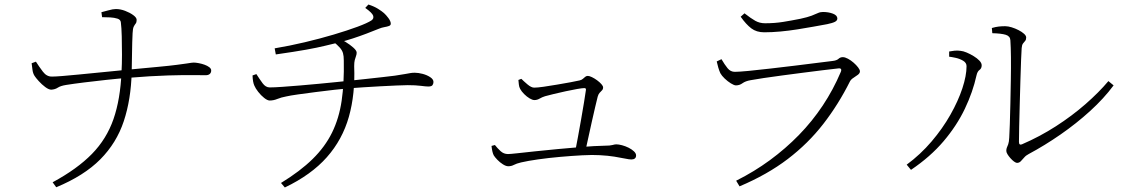

<svg xmlns="http://www.w3.org/2000/svg" viewBox="-20 -784 4980 850"><path d="M213 23Q322 -36 387 -102.5Q452 -169 482.5 -257Q513 -345 518 -466Q520 -500 520 -542Q520 -584 519 -623Q518 -662 515 -685Q514 -697 500 -701.5Q486 -706 467.5 -707Q449 -708 432 -708L429 -730Q438 -732 459 -738Q480 -744 493 -744Q513 -744 534 -736Q555 -728 570 -717Q585 -706 585 -696Q585 -685 580.5 -679.5Q576 -674 572 -666Q568 -658 567 -637Q565 -597 564.5 -549Q564 -501 563 -464Q560 -344 528 -247.5Q496 -151 424 -78.5Q352 -6 229 45ZM207 -387Q196 -387 180.5 -398.5Q165 -410 151.5 -425Q138 -440 133 -448Q126 -459 124 -473.5Q122 -488 120 -504L139 -511Q153 -489 170 -466.5Q187 -444 211 -445Q225 -445 256.5 -447.5Q288 -450 328 -454Q368 -458 409.5 -462Q451 -466 486 -469.5Q521 -473 541 -475Q626 -483 679.5 -488Q733 -493 763 -497Q793 -501 807 -503Q821 -505 826.5 -506Q832 -507 837 -507Q846 -507 859.5 -504.5Q873 -502 885.5 -497.5Q898 -493 906.5 -486.5Q915 -480 915 -472Q915 -462 908.5 -456.5Q902 -451 891 -451Q876 -451 835.5 -451.5Q795 -452 723.5 -450Q652 -448 542 -439Q503 -436 452 -430.5Q401 -425 352.5 -419Q304 -413 273 -408Q248 -404 236 -396Q224 -388 207 -387Z M1224 26Q1309 -26 1364 -80Q1419 -134 1450 -197Q1481 -260 1492.5 -338Q1504 -416 1502 -516Q1502 -536 1498.5 -548.5Q1495 -561 1484.5 -573Q1474 -585 1453 -602L1476 -616Q1491 -610 1510.5 -598Q1530 -586 1544.5 -573Q1559 -560 1559 -551Q1559 -543 1556 -535.5Q1553 -528 1550.5 -518Q1548 -508 1548 -491Q1553 -368 1524.5 -267Q1496 -166 1427 -88Q1358 -10 1241 46ZM1174 -339Q1164 -339 1149.5 -350.5Q1135 -362 1123 -377.5Q1111 -393 1106 -405Q1099 -420 1098 -450L1115 -456Q1129 -434 1142.5 -415.5Q1156 -397 1174 -397Q1194 -397 1229.5 -399.5Q1265 -402 1307 -405.5Q1349 -409 1391 -413Q1433 -417 1467.5 -420.5Q1502 -424 1521 -426Q1555 -430 1596 -434Q1637 -438 1673 -442.5Q1709 -447 1728 -449Q1760 -454 1774.5 -456.5Q1789 -459 1797 -460.5Q1805 -462 1816 -462Q1832 -462 1851 -457Q1870 -452 1884.5 -442.5Q1899 -433 1899 -421Q1899 -414 1895 -407.5Q1891 -401 1876 -401Q1866 -401 1843 -404Q1820 -407 1785 -407Q1769 -407 1736 -405.5Q1703 -404 1664 -402Q1625 -400 1588 -397.5Q1551 -395 1525 -393Q1500 -391 1460.5 -386.5Q1421 -382 1378 -376.5Q1335 -371 1299.5 -366Q1264 -361 1247 -357Q1225 -353 1208 -346Q1191 -339 1174 -339ZM1196 -570Q1262 -581 1329.5 -597Q1397 -613 1457.5 -631Q1518 -649 1562.5 -665.5Q1607 -682 1625 -694Q1636 -702 1632 -714.5Q1628 -727 1597 -749L1611 -764Q1636 -756 1653.5 -745Q1671 -734 1680 -726Q1689 -718 1699.5 -704Q1710 -690 1710 -679Q1710 -672 1702 -669Q1694 -666 1682 -664Q1670 -662 1658 -657Q1631 -646 1602 -635Q1573 -624 1542.5 -614Q1512 -604 1480 -596Q1450 -589 1417.5 -581Q1385 -573 1335 -564Q1285 -555 1201 -543Z M2526 -111Q2532 -141 2539 -179.5Q2546 -218 2553 -257.5Q2560 -297 2565.5 -331Q2571 -365 2574 -386Q2575 -394 2567 -394Q2558 -394 2535 -390Q2512 -386 2484.5 -380Q2457 -374 2432 -368Q2407 -362 2393 -358Q2380 -354 2369 -347.5Q2358 -341 2346 -341Q2337 -341 2324.5 -348.5Q2312 -356 2300.5 -367.5Q2289 -379 2283 -390Q2278 -399 2277 -410Q2276 -421 2275 -430L2288 -435Q2298 -425 2315 -410.5Q2332 -396 2345 -396Q2359 -396 2387 -400Q2415 -404 2447 -409.5Q2479 -415 2506.5 -420Q2534 -425 2546 -428Q2555 -430 2560.5 -435Q2566 -440 2571 -444Q2576 -448 2582 -448Q2589 -448 2600.5 -442.5Q2612 -437 2623.5 -428.5Q2635 -420 2642.5 -411.5Q2650 -403 2650 -397Q2650 -389 2645 -384Q2640 -379 2634.5 -373Q2629 -367 2626 -356Q2622 -340 2615 -310.5Q2608 -281 2600 -245Q2592 -209 2584.5 -174.5Q2577 -140 2571 -113ZM2230 -48Q2220 -48 2206.5 -56.5Q2193 -65 2182 -76.5Q2171 -88 2166 -96Q2159 -109 2156 -138L2171 -142Q2182 -128 2196 -115Q2210 -102 2229 -102Q2238 -102 2270 -105.5Q2302 -109 2348.5 -114Q2395 -119 2449 -124Q2503 -129 2557 -133.5Q2611 -138 2658 -139Q2681 -139 2691.5 -142Q2702 -145 2708 -145Q2719 -145 2734 -141Q2749 -137 2763 -130Q2777 -123 2786.5 -114Q2796 -105 2796 -96Q2796 -87 2790.5 -82.5Q2785 -78 2775 -78Q2766 -78 2747 -82Q2728 -86 2700 -90.5Q2672 -95 2635 -97Q2604 -99 2557.5 -96.5Q2511 -94 2460 -89.5Q2409 -85 2363 -78.5Q2317 -72 2287 -65Q2266 -60 2255 -54Q2244 -48 2230 -48Z M3239 16Q3319 -24 3388.5 -75Q3458 -126 3517 -186.5Q3576 -247 3622.5 -317Q3669 -387 3702 -465Q3710 -484 3690 -481Q3662 -478 3621.5 -473Q3581 -468 3534.5 -462Q3488 -456 3443 -450Q3398 -444 3361 -438.5Q3324 -433 3303 -429Q3280 -425 3267 -415.5Q3254 -406 3238 -406Q3230 -406 3215.5 -415Q3201 -424 3188 -436.5Q3175 -449 3169 -460Q3164 -471 3160 -484.5Q3156 -498 3153 -512L3174 -522Q3188 -498 3201 -482Q3214 -466 3233 -466Q3250 -466 3293 -470Q3336 -474 3390.5 -480.5Q3445 -487 3500.5 -493.5Q3556 -500 3600.5 -506Q3645 -512 3665 -514Q3684 -516 3692 -523.5Q3700 -531 3711 -531Q3721 -531 3734 -524Q3747 -517 3759 -506.5Q3771 -496 3779 -485.5Q3787 -475 3787 -468Q3787 -460 3778 -453Q3769 -446 3758.5 -439.5Q3748 -433 3743 -424Q3692 -322 3625 -235.5Q3558 -149 3467.5 -80Q3377 -11 3254 41ZM3363 -641Q3329 -641 3306 -658.5Q3283 -676 3259 -710L3276 -725Q3304 -703 3323.5 -692Q3343 -681 3367 -681Q3410 -681 3447 -687Q3484 -693 3524 -701Q3556 -708 3573 -714.5Q3590 -721 3600.5 -726Q3611 -731 3623 -731Q3648 -731 3667.5 -723.5Q3687 -716 3687 -702Q3687 -693 3676.5 -687.5Q3666 -682 3642 -677Q3615 -672 3581.5 -666Q3548 -660 3510.5 -654Q3473 -648 3435 -644.5Q3397 -641 3363 -641Z M4483 -63Q4477 -63 4469 -69Q4461 -75 4453 -84Q4445 -93 4440 -101.5Q4435 -110 4435 -116Q4435 -125 4437.5 -130.5Q4440 -136 4443.5 -145.5Q4447 -155 4448 -175Q4449 -193 4450.5 -233Q4452 -273 4453 -324.5Q4454 -376 4455 -430Q4456 -484 4455.5 -530.5Q4455 -577 4453 -606Q4452 -624 4432.5 -630Q4413 -636 4373 -637L4371 -660Q4388 -665 4401.5 -666.5Q4415 -668 4430 -668Q4443 -668 4459 -663Q4475 -658 4489.5 -650.5Q4504 -643 4513.5 -634.5Q4523 -626 4523 -618Q4523 -608 4518.5 -603Q4514 -598 4509 -591.5Q4504 -585 4503 -571Q4502 -559 4500.5 -520.5Q4499 -482 4497.5 -430Q4496 -378 4494.5 -323.5Q4493 -269 4492 -224Q4491 -179 4491 -156Q4491 -140 4504 -145Q4583 -179 4654.5 -225Q4726 -271 4785.5 -323Q4845 -375 4887 -425L4910 -406Q4867 -348 4806 -292.5Q4745 -237 4675 -188.5Q4605 -140 4534 -102Q4522 -96 4514 -86.5Q4506 -77 4499 -70Q4492 -63 4483 -63ZM3994 -55Q4055 -100 4104 -157.5Q4153 -215 4187.5 -276Q4222 -337 4240.5 -393Q4259 -449 4259 -491Q4259 -506 4244 -515Q4229 -524 4210.5 -528Q4192 -532 4182 -533V-556Q4191 -558 4205 -559.5Q4219 -561 4232 -559Q4244 -558 4259.5 -551.5Q4275 -545 4290.5 -535.5Q4306 -526 4316 -515.5Q4326 -505 4326 -495Q4326 -481 4316.5 -474.5Q4307 -468 4303 -450Q4287 -377 4251.5 -302.5Q4216 -228 4157.5 -159Q4099 -90 4013 -32Z"/></svg>

Font: Noto Serif JP ExtraLight ExtraLight
Style: Regular
Weight: 250
Version: Version 2.003-H1;hotconv 1.1.1;makeotfexe 2.6.0